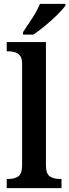

<svg xmlns="http://www.w3.org/2000/svg" viewBox="-20 -979 360 999"><path d="M15 0V-48H26Q56 -48 75.5 -61.5Q95 -75 95 -120V-648Q95 -676 84 -689.5Q73 -703 57 -707.5Q41 -712 26 -712H15V-760H219V-120Q219 -75 239 -61.5Q259 -48 289 -48H300V0ZM100 -812Q121 -843 147.5 -884Q174 -925 188 -959H320V-949Q308 -932 279.5 -903.5Q251 -875 216.5 -846.5Q182 -818 154 -799H100Z"/></svg>

Font: Noto Serif Ethiopic SemiCondensed SemiBold
Style: Regular
Weight: 600
Width: 4
Designer: Monotype Design Team
Foundry: Monotype Imaging Inc.
Version: Version 2.102; ttfautohint (v1.8.4.7-5d5b)